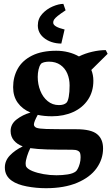

<svg xmlns="http://www.w3.org/2000/svg" viewBox="-20 -742 584 1006"><path d="M178.2 -608.9Q178.2 -644 201.4 -669.4Q224.6 -694.8 256.3 -708.3Q288.1 -721.7 312 -721.7L323.7 -688Q296.4 -669.9 282.5 -658.7Q268.6 -647.5 263.4 -639.4Q258.3 -631.3 258.8 -623Q258.8 -601.6 318.4 -587.4L301.3 -513.7Q274.9 -513.7 250.5 -521.7Q226.1 -529.8 208 -545.4Q178.2 -570.8 178.2 -608.9ZM520 35.6Q520 91.8 486.1 139.4Q452.1 187 384.5 215.6Q316.9 244.1 220.7 244.1Q169.4 244.1 119.9 234.6Q70.3 225.1 42 205.1Q5.4 179.7 5.4 135.7Q5.4 100.1 31.7 72.5Q58.1 44.9 99.1 24.9Q69.8 14.2 52.7 -6.3Q35.6 -26.9 35.6 -55.7Q35.6 -91.8 67.1 -116.2Q98.6 -140.6 139.6 -152.3Q96.7 -170.4 72.8 -203.9Q48.8 -237.3 48.8 -285.2Q48.8 -338.9 73 -382.1Q97.2 -425.3 147.9 -450.7Q198.7 -476.1 274.9 -476.1Q307.1 -476.1 337.6 -468.5Q368.2 -460.9 393.6 -446.3Q426.3 -462.4 463.4 -470.9Q500.5 -479.5 534.2 -479.5L543.9 -460L458.5 -375.5Q469.2 -349.6 469.2 -318.8Q469.2 -262.2 441.2 -220Q413.1 -177.7 364 -155.3Q314.9 -132.8 252.4 -132.8Q211.4 -132.8 177.7 -140.1Q157.7 -104 157.7 -89.4Q157.7 -83.5 161.9 -78.9Q166 -74.2 171.9 -72.3Q185.1 -67.4 222.7 -66.2Q260.3 -64.9 379.9 -64.9Q457 -64.9 488.5 -39.3Q520 -13.7 520 35.6ZM177.7 -339.4Q177.7 -300.3 191.2 -266.6Q204.6 -232.9 229.7 -212.2Q254.9 -191.4 288.6 -191.4Q315.9 -191.4 328.6 -204.1Q335.9 -211.4 340.3 -235.1Q344.7 -258.8 344.7 -294.4Q344.7 -328.1 332.8 -356.4Q320.8 -384.8 296.4 -401.9Q272 -418.9 236.8 -418.9Q223.1 -418.9 210.7 -415.8Q198.2 -412.6 193.8 -406.2Q186 -396 181.9 -377.4Q177.7 -358.9 177.7 -339.4ZM402.3 82Q402.3 68.4 399.7 60.3Q397 52.2 387.2 47.4Q377.4 42.5 357.4 42.5Q277.3 42.5 226.3 41Q175.3 39.6 138.7 34.2Q128.9 53.7 121.6 76.9Q114.3 100.1 114.3 115.7Q114.3 127.4 118.7 133.3Q127 145 151.1 154.8Q175.3 164.6 208.5 170.4Q241.7 176.3 275.9 176.3Q306.2 176.3 334.5 171.9Q362.8 167.5 377 156.2Q381.8 152.8 387.7 141.8Q393.6 130.9 397.9 115.2Q402.3 99.6 402.3 82Z"/></svg>

Font: Vesper Libre
Style: Bold
Weight: 700
Designer: Robert Keller & Kimya Gandhi
Foundry: Mota Italic
Version: Version 1.058